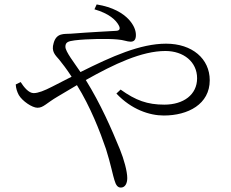

<svg xmlns="http://www.w3.org/2000/svg" viewBox="-20 -795 1040 866"><path d="M73 -425 51 -414C52 -396 57 -381 65 -366C81 -339 125 -309 149 -309C176 -309 188 -329 241 -360L327 -411C388 -313 431 -202 458 -123C479 -57 490 0 496 17C503 42 512 51 525 51C544 51 554 33 554 8C554 -22 539 -77 521 -121C483 -214 434 -326 367 -434C495 -506 619 -565 726 -565C808 -565 869 -516 869 -442C869 -368 808 -323 721 -323C645 -323 592 -342 524 -391L505 -373C573 -301 654 -274 719 -274C828 -274 926 -325 926 -433C926 -530 847 -598 729 -598C613 -598 485 -541 343 -470C315 -512 275 -562 275 -584C275 -604 286 -609 317 -613C374 -620 469 -621 510 -617C538 -615 553 -607 569 -607C585 -607 593 -616 593 -637C593 -661 581 -685 561 -707C535 -735 490 -763 416 -775L406 -753C472 -734 503 -705 516 -680C524 -665 519 -657 505 -656C475 -654 387 -650 299 -643C270 -641 235 -648 222 -601C210 -562 230 -546 247 -526C262 -507 279 -486 303 -449L215 -404C180 -386 152 -375 132 -375C109 -375 88 -402 73 -425Z"/></svg>

Font: Noto Serif HK Light
Style: Regular
Weight: 300
Designer: Ryoko NISHIZUKA 西塚涼子 (kana & ideographs); Frank Grießhammer (Latin, Greek & Cyrillic); Wenlong ZHANG 张文龙 (bopomofo); San
Foundry: Adobe
Version: Version 2.001;hotconv 1.1.0;makeotfexe 2.6.0